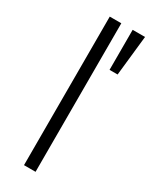

<svg xmlns="http://www.w3.org/2000/svg" viewBox="-190 -763 636 806"><g transform="rotate(30 128.0 -360.0)"><path d="M85 0V-720H141V0ZM196 -526V-720H256L235 -526Z"/></g></svg>

Font: Geologica Cursive Thin
Style: Regular
Weight: 250
Designer: Sindre Bremnes, Frode Helland
Foundry: Monokrom Skriftforlag AS
Version: Version 1.010;gftools[0.9.28]